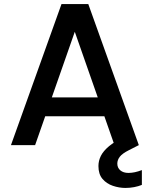

<svg xmlns="http://www.w3.org/2000/svg" viewBox="-20 -715 737 946"><path d="M634 -58 664 0 615 25Q583 41 570.5 57Q558 73 558 91Q558 112 573 124.5Q588 137 613 137Q643 137 679 123V196Q662 203 641 207Q620 211 598 211Q567 211 536 200.5Q505 190 485 166.5Q465 143 465 103Q465 77 477 53Q489 29 517 5.5Q545 -18 592 -39ZM415 -695 664 0H544L322 -634H375L153 0H34L283 -695ZM167 -235H524L554 -142H138Z"/></svg>

Font: Parkinsans Medium
Style: Regular
Weight: 500
Designer: Red Stone, Indian Type Foundry
Foundry: Indian Type Foundry
Version: Version 1.000